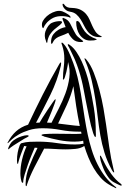

<svg xmlns="http://www.w3.org/2000/svg" viewBox="-20 -969 666 1018"><path d="M347 -716Q345 -719 341.5 -725.5Q338 -732 340 -734Q342 -736 346.5 -733Q351 -730 352 -729Q370 -716 385.5 -693Q401 -670 413.5 -642.5Q426 -615 436 -585Q446 -555 452 -528Q467 -462 477.5 -398Q488 -334 488 -266Q488 -264 488.5 -254Q489 -244 485 -242Q482 -244 478.5 -252Q475 -260 474 -263Q462 -300 452.5 -347.5Q443 -395 435 -434Q429 -464 424 -491.5Q419 -519 412.5 -545Q406 -571 397.5 -597.5Q389 -624 377 -653Q375 -657 370.5 -667Q366 -677 361 -687Q356 -697 352 -705.5Q348 -714 347 -716ZM587 25Q576 19 572 17.5Q568 16 557 9Q533 -5 513 -27.5Q493 -50 477 -77Q461 -104 448.5 -134.5Q436 -165 427 -195Q407 -182 379.5 -179.5Q352 -177 329 -177Q300 -177 271.5 -179Q243 -181 214 -181Q186 -129 161.5 -80.5Q137 -32 123 10Q123 11 122 14.5Q121 18 119 18Q116 18 116 11Q116 4 116 2Q116 -38 135.5 -87.5Q155 -137 179 -185L164 -186Q158 -172 147.5 -147Q137 -122 127.5 -95Q118 -68 110.5 -43Q103 -18 103 -3Q103 0 100 0Q96 0 94 -6.5Q92 -13 90.5 -21Q89 -29 88.5 -37.5Q88 -46 88 -49Q88 -84 97 -122.5Q106 -161 121 -193L108 -195Q99 -173 91 -151.5Q83 -130 77 -107Q77 -105 76 -102Q75 -99 73 -100Q71 -104 70.5 -109.5Q70 -115 70 -119Q70 -161 85 -200Q90 -210 95 -210Q116 -216 137.5 -217Q159 -218 182 -218Q232 -218 281 -210.5Q330 -203 379 -203Q403 -203 423 -207L421 -223Q410 -220 397.5 -219Q385 -218 374 -218Q335 -218 293.5 -226Q252 -234 214 -245Q212 -247 206 -248.5Q200 -250 200 -253Q200 -255 206 -256.5Q212 -258 214 -258Q228 -259 241.5 -259.5Q255 -260 269 -260Q292 -260 315 -259.5Q338 -259 362 -259Q374 -259 387 -259Q400 -259 412 -260L410 -271H397Q349 -271 301.5 -280Q254 -289 206 -289Q165 -289 133.5 -279Q102 -269 79.5 -256Q57 -243 43 -230Q29 -217 23 -211Q21 -210 21 -210Q20 -210 20 -212Q20 -213 21 -214Q39 -249 65 -272.5Q91 -296 129 -308Q167 -389 207.5 -469Q248 -549 293 -627Q294 -629 297 -633.5Q300 -638 303 -638Q304 -637 304 -636V-634Q304 -626 303 -622Q284 -541 247 -466Q210 -391 171 -318L190 -319Q193 -325 205.5 -345Q218 -365 232.5 -386.5Q247 -408 259 -425.5Q271 -443 274 -443L275 -440Q275 -435 269 -418Q263 -401 255 -381Q247 -361 239.5 -343.5Q232 -326 229 -319Q235 -319 241 -318.5Q247 -318 253 -318Q271 -354 291.5 -393.5Q312 -433 327 -474Q342 -515 347.5 -557Q353 -599 341 -640Q341 -635 338.5 -620Q336 -605 332 -588.5Q328 -572 324 -559.5Q320 -547 316 -547Q313 -547 313.5 -551Q314 -555 314 -556Q314 -582 317.5 -607.5Q321 -633 321 -659Q321 -694 310 -727Q310 -728 307 -735.5Q304 -743 309 -743Q311 -743 316 -738Q326 -728 335.5 -711Q345 -694 353 -674.5Q361 -655 368 -636Q375 -617 379 -604Q392 -561 400.5 -517.5Q409 -474 415.5 -430.5Q422 -387 429 -343Q436 -299 445 -256Q454 -214 466.5 -174Q479 -134 497 -98Q515 -62 538.5 -31.5Q562 -1 593 22Q598 27 596.5 28.5Q595 30 587 25ZM585 -60Q586 -54 584 -54.5Q582 -55 579.5 -58Q577 -61 574.5 -65Q572 -69 572 -70Q548 -114 534 -159.5Q520 -205 512 -251.5Q504 -298 498.5 -345.5Q493 -393 485.5 -442.5Q478 -492 466 -543Q454 -594 432 -647Q431 -649 429 -654Q427 -659 429 -660Q431 -660 434 -657L438 -653Q460 -627 477 -584Q494 -541 507 -492Q520 -443 528.5 -395Q537 -347 542 -311Q550 -254 559 -191Q568 -128 582 -72ZM288 -314Q317 -311 345.5 -307Q374 -303 403 -301Q392 -354 384 -406Q376 -458 369 -512Q356 -460 333.5 -411Q311 -362 288 -314ZM617 14Q597 5 582 -3.5Q567 -12 556 -27Q539 -50 529.5 -73Q520 -96 514 -116Q512 -124 510.5 -134Q509 -144 511 -144Q515 -144 521 -131Q527 -118 532 -109Q547 -78 570 -46.5Q593 -15 620 5Q628 12 625 14Q622 16 617 14ZM26 -178Q26 -178 24 -178H23Q23 -181 24 -184Q25 -187 26 -190Q34 -207 41.5 -215.5Q49 -224 66 -234Q76 -240 94 -246Q112 -252 123 -252Q125 -252 128.5 -251.5Q132 -251 132 -248Q132 -245 121.5 -240Q111 -235 108 -233Q70 -210 52 -198Q34 -186 26 -178ZM203 -846Q205 -857 216 -870.5Q227 -884 242.5 -894Q258 -904 276 -909Q294 -914 310 -909Q318 -906 326.5 -901.5Q335 -897 341.5 -892.5Q348 -888 351.5 -883.5Q355 -879 354 -876Q353 -874 348.5 -876.5Q344 -879 339 -880Q312 -886 286.5 -882Q261 -878 239 -859Q231 -853 223 -842.5Q215 -832 212 -824Q209 -818 208 -820Q203 -824 202.5 -832.5Q202 -841 203 -846ZM510 -772Q485 -772 469.5 -781Q454 -790 443.5 -804Q433 -818 425 -834.5Q417 -851 407.5 -866Q398 -881 385 -892.5Q372 -904 351 -907Q338 -909 330 -915.5Q322 -922 317.5 -929Q313 -936 312 -942Q311 -948 313 -949Q317 -950 319.5 -946.5Q322 -943 325.5 -939Q329 -935 337 -931Q345 -927 362 -927Q390 -926 407.5 -917Q425 -908 436.5 -894.5Q448 -881 455 -864.5Q462 -848 469.5 -831.5Q477 -815 486.5 -801Q496 -787 513 -779Q518 -777 519.5 -774.5Q521 -772 510 -772ZM421 -750Q421 -747 415.5 -746.5Q410 -746 409 -746Q381 -746 365.5 -762Q350 -778 342 -795Q324 -786 300 -777.5Q276 -769 265 -753Q263 -750 259.5 -743Q256 -736 254 -736Q253 -736 251.5 -739.5Q250 -743 251 -754Q253 -775 264 -788.5Q275 -802 288 -810Q301 -818 312.5 -821.5Q324 -825 328 -825Q322 -841 319 -849Q316 -857 314.5 -860Q313 -863 312.5 -864Q312 -865 312 -868Q310 -872 312.5 -873.5Q315 -875 318 -873Q341 -865 351.5 -845Q362 -825 373 -803Q382 -784 393 -774Q404 -764 421 -751ZM494 -761Q488 -756 478.5 -755Q469 -754 458 -754Q439 -754 425 -763Q411 -772 402 -785.5Q393 -799 388.5 -816Q384 -833 384 -850Q384 -852 385 -855Q386 -858 388 -858Q399 -858 407 -840.5Q415 -823 429 -803Q440 -789 455.5 -779Q471 -769 491 -762H493Q494 -761 494 -761ZM299 -857Q307 -857 308.5 -853Q310 -849 305 -844Q298 -836 287.5 -828.5Q277 -821 266.5 -811.5Q256 -802 246.5 -788.5Q237 -775 232 -754Q231 -749 231 -745.5Q231 -742 228 -742Q226 -742 223 -754Q218 -765 217.5 -778.5Q217 -792 221 -803Q235 -839 255.5 -848Q276 -857 299 -857Z"/></svg>

Font: Akronim
Style: Regular
Weight: 400
Designer: Grzegorz Klimczewski
Foundry: Fonty.PL
Version: Version 1.001